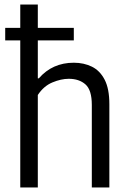

<svg xmlns="http://www.w3.org/2000/svg" viewBox="-20 -828 568 848"><path d="M69.5 0V-649.5H3V-705H69.5V-808H147V-705H306V-649.5H147V-482H151.5Q211.5 -551 306 -551Q350.5 -551 386 -533.5Q421.5 -516 442.2 -476Q463 -436 463 -368V0H385.5V-364.5Q385.5 -430.5 357.5 -455.2Q329.5 -480 283.5 -480Q250 -480 211.5 -464Q173 -448 147 -408.5V0Z"/></svg>

Font: Encode Sans SemiCondensed SemiCondensed
Style: Regular
Weight: 400
Width: 4
Designer: Multiple Designers
Foundry: Impallari Type
Version: Version 3.000; ttfautohint (v1.8.3) -l 8 -r 50 -G 200 -x 14 